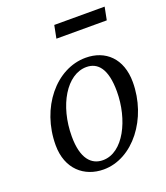

<svg xmlns="http://www.w3.org/2000/svg" viewBox="-128 -762 745 864"><g transform="rotate(-20 244.0 -330.5)"><path d="M220.6 13.1C361.2 13.1 477.4 -138.1 477.4 -311.9C477.4 -425.4 409.1 -487.3 314.7 -487.3C173 -487.3 53.8 -343 53.8 -163.3C53.8 -48.9 128.1 13.1 220.6 13.1ZM231.6 -27.3C176.1 -27.3 135.5 -69.8 135.5 -175.3C135.5 -323.9 209 -446.9 303.6 -446.9C358.1 -446.9 395.7 -405.4 395.7 -297.1C395.7 -162.9 330 -27.3 231.6 -27.3ZM221 -612.8H462.2L474.3 -674.2H233.1L221 -612.8Z"/></g></svg>

Font: Source Serif Variable
Style: Italic
Weight: 389
Italic angle: -12°
Designer: Frank Grießhammer
Foundry: Adobe Systems Incorporated
Version: Version 3.001;hotconv 1.0.111;makeotfexe 2.5.65597